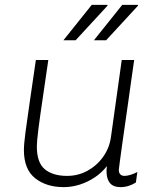

<svg xmlns="http://www.w3.org/2000/svg" viewBox="-20 -757 657 787"><path d="M241 10Q170 10 124 -26.5Q78 -63 78 -142Q78 -166 84.5 -215.5Q91 -265 102 -339.5Q113 -414 127 -511H178Q166 -427 155 -353.5Q144 -280 137.5 -228.5Q131 -177 131 -157Q131 -90 164 -63Q197 -36 255 -36Q300 -36 338.5 -57Q377 -78 403 -114.5Q429 -151 435 -197L479 -511H530Q530 -511 526.5 -487Q523 -463 517.5 -424Q512 -385 505.5 -338Q499 -291 492 -243.5Q485 -196 479.5 -155.5Q474 -115 470.5 -89.5Q467 -64 467 -61Q467 -48 473.5 -42Q480 -36 490 -36Q501 -36 515.5 -40.5Q530 -45 543 -52L537 -9Q523 0 507 5Q491 10 474 10Q439 10 426 -13.5Q413 -37 418 -76Q397 -49 368.5 -30Q340 -11 307.5 -0.5Q275 10 241 10ZM365 -592 481 -737H545L546 -734L415 -592ZM240 -592 356 -737H420L421 -734L290 -592Z"/></svg>

Font: Chivo Medium Thin
Style: Italic
Weight: 250
Italic angle: -8.05°
Version: Version 2.002